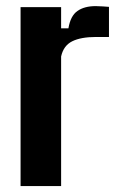

<svg xmlns="http://www.w3.org/2000/svg" viewBox="-20 -624 392 644"><path d="M49 0V-600H185V-529H209.5Q216.5 -571 239.8 -587.2Q263 -603.5 301 -603.5Q313 -603.5 325.2 -602.5Q337.5 -601.5 345.5 -601V-500H302.5Q251.5 -500 222.2 -485.5Q193 -471 185 -434.5V0Z"/></svg>

Font: Big Shoulders Text Thin ExtraBold
Style: Regular
Weight: 800
Version: Version 2.002